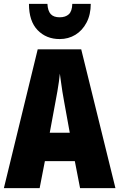

<svg xmlns="http://www.w3.org/2000/svg" viewBox="-20 -968 614 988"><path d="M392 0 365 -139H211L184 0H0L174 -714H398L574 0ZM310 -445Q305 -472 301 -497Q297 -522 294 -545.5Q291 -569 288 -589Q286 -570 283 -547Q280 -524 275.5 -499Q271 -474 266 -447L236 -285H339ZM447 -948Q447 -893 425.5 -852Q404 -811 368 -789Q332 -767 287 -767Q218 -767 173.5 -813Q129 -859 129 -948H224Q226 -912 241 -895.5Q256 -879 287 -879Q317 -879 334 -894.5Q351 -910 352 -948Z"/></svg>

Font: Noto Sans Khmer ExtraCondensed Black
Style: Regular
Weight: 900
Width: 2
Designer: Danh Hong and the Monotype Design Team
Foundry: Monotype Imaging Inc.
Version: Version 2.004